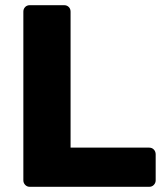

<svg xmlns="http://www.w3.org/2000/svg" viewBox="-20 -720 637 740"><path d="M95 0Q84 0 77 -7.5Q70 -15 70 -25V-675Q70 -686 77 -693Q84 -700 95 -700H227Q238 -700 245 -693Q252 -686 252 -675V-151H555Q566 -151 573 -143.5Q580 -136 580 -125V-25Q580 -15 573 -7.5Q566 0 555 0Z"/></svg>

Font: Rubik Light
Style: Bold
Weight: 700
Version: Version 2.104